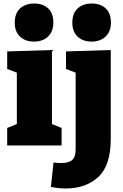

<svg xmlns="http://www.w3.org/2000/svg" viewBox="-20 -829 699 1094"><path d="M276 -544V-122L331 -100V0H21V-100L76 -122V-415L21 -436V-536ZM64 -700Q64 -753 94.5 -781Q125 -809 175 -809Q224 -809 254 -781.5Q284 -754 284 -701Q284 -649 253.5 -620.5Q223 -592 174 -592Q124 -592 94 -620.5Q64 -649 64 -700ZM356 -536 611 -544V-36Q611 114 540 179.5Q469 245 354 245Q315 245 270 236L285 97Q309 100 328 100Q372 100 391.5 82.5Q411 65 411 23V-415L356 -436ZM392 -700Q392 -753 422.5 -781Q453 -809 503 -809Q552 -809 582 -781.5Q612 -754 612 -701Q612 -649 581.5 -620.5Q551 -592 502 -592Q452 -592 422 -620.5Q392 -649 392 -700Z"/></svg>

Font: Bitter Pro Black
Style: Regular
Weight: 900
Designer: Sol Matas, and Bitter project Authors
Foundry: Sol Matas
Version: Version 1.010